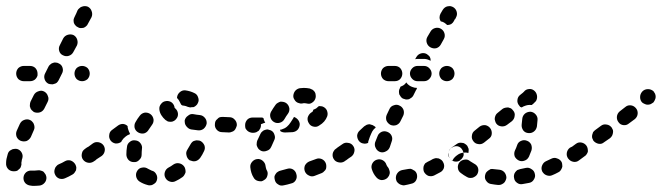

<svg xmlns="http://www.w3.org/2000/svg" viewBox="-25 -581 2168 629"><path d="M121 18Q128 10 127 -1Q126 -6 124 -10Q121 -14 118 -18Q114 -21 109 -22Q104 -24 99 -23Q91 -22 82 -22Q81 -22 79 -22Q69 -23 61 -17Q53 -10 52 0Q51 11 58 19Q65 26 75 27Q79 28 82 28Q93 28 104 27Q114 26 121 18ZM224 -23Q225 -28 225 -33Q224 -38 222 -42Q217 -51 207 -55Q197 -58 188 -53Q178 -47 168 -43Q163 -41 160 -37Q156 -33 155 -29Q153 -24 153 -19Q153 -14 155 -10Q159 0 169 4Q179 7 188 3Q200 -2 212 -9Q216 -11 219 -15Q222 -19 224 -23ZM4 -25Q12 -19 23 -20Q28 -20 32 -22Q36 -25 40 -29Q43 -32 44 -37Q46 -42 45 -47Q45 -48 45 -48Q45 -50 46 -53Q46 -57 48 -62Q51 -72 46 -81Q41 -90 31 -93Q26 -94 21 -93Q16 -93 12 -90Q7 -88 4 -84Q1 -80 0 -75Q-5 -59 -5 -48Q-5 -45 -5 -42Q-4 -32 4 -25ZM299 -73Q299 -77 298 -82Q297 -87 295 -91Q289 -100 278 -102Q268 -103 260 -98L253 -93Q249 -90 246 -86Q244 -82 243 -77Q242 -72 243 -67Q244 -62 247 -58Q253 -50 263 -48Q273 -46 282 -52L288 -56Q292 -59 295 -64Q298 -68 299 -73ZM42 -120Q52 -116 62 -119Q71 -123 76 -132L86 -155Q88 -159 88 -164Q88 -169 86 -174Q85 -178 81 -182Q78 -186 73 -188Q64 -192 54 -188Q45 -185 40 -175L30 -153Q26 -144 29 -134Q33 -124 42 -120ZM74 -229Q75 -224 79 -220Q82 -217 86 -214Q96 -210 106 -213Q115 -216 120 -225L131 -247Q136 -257 132 -266Q129 -276 120 -281Q111 -286 101 -282Q91 -279 86 -270L75 -248Q73 -243 73 -238Q72 -233 74 -229ZM133 -307Q138 -305 143 -305Q148 -304 152 -306Q157 -307 161 -310Q165 -314 167 -318L178 -340Q183 -349 180 -359Q177 -369 168 -373Q163 -376 158 -376Q153 -377 149 -375Q144 -374 140 -370Q136 -367 134 -363L123 -341Q118 -332 121 -322Q124 -312 133 -307ZM73 -315H53Q43 -315 35 -322Q28 -330 28 -340Q28 -350 35 -358Q43 -365 53 -365H73Q84 -365 91 -358Q98 -350 98 -340Q98 -340 98 -339Q98 -339 98 -338Q98 -336 98 -334Q96 -326 89 -320Q82 -315 73 -315ZM269 -340Q269 -350 262 -358Q254 -365 244 -365Q234 -365 226 -358Q219 -350 219 -340Q219 -330 226 -322Q234 -315 244 -315Q254 -315 262 -322Q269 -330 269 -340ZM181 -400Q191 -395 200 -398Q210 -401 215 -410L227 -432Q231 -441 228 -451Q225 -461 216 -466Q207 -470 197 -467Q187 -464 182 -455L171 -433Q166 -424 169 -414Q172 -404 181 -400ZM217 -506Q219 -501 222 -498Q225 -494 230 -492Q234 -489 239 -489Q244 -489 249 -490Q254 -492 257 -495Q261 -498 263 -503Q271 -517 275 -525Q279 -535 275 -545Q272 -554 263 -559Q258 -561 253 -561Q248 -561 243 -559Q239 -558 235 -554Q231 -551 229 -547Q226 -539 219 -525Q217 -521 216 -516Q216 -511 217 -506Z M477 23Q481 21 485 17Q488 13 489 9Q492 -1 487 -10Q482 -20 472 -22Q465 -25 460 -28Q451 -34 441 -32Q431 -31 425 -22Q419 -13 421 -3Q423 7 431 13Q443 21 458 25Q463 27 468 26Q473 26 477 23ZM583 -17Q583 -22 582 -27Q581 -32 578 -36Q572 -44 562 -46Q552 -48 543 -42Q535 -36 527 -32Q518 -27 515 -17Q512 -7 517 2Q522 11 532 14Q542 17 551 12Q562 7 573 -1Q577 -4 579 -8Q582 -13 583 -17ZM413 -50Q424 -49 431 -57Q439 -64 439 -74Q439 -84 440 -93Q442 -103 435 -112Q429 -120 419 -121Q408 -123 400 -116Q392 -110 391 -100Q389 -88 389 -75Q389 -65 396 -57Q403 -50 413 -50ZM314 -105Q308 -113 298 -115Q287 -117 279 -111L260 -97Q251 -92 249 -81Q248 -71 254 -63Q259 -54 270 -52Q280 -51 288 -57L308 -70Q316 -76 318 -86Q320 -96 314 -105ZM632 -119Q628 -121 623 -121Q618 -122 613 -120Q608 -119 605 -116Q601 -112 599 -108Q594 -99 589 -91Q583 -82 586 -72Q588 -62 596 -56Q601 -54 606 -53Q610 -52 615 -53Q620 -54 624 -57Q628 -60 631 -64Q638 -74 643 -85Q648 -94 645 -104Q641 -114 632 -119ZM337 -121Q331 -130 333 -140Q334 -150 343 -156L362 -170Q369 -175 378 -175Q387 -174 393 -168Q393 -162 395 -157Q397 -150 401 -143Q400 -143 400 -142Q400 -142 400 -141Q393 -139 387 -134Q379 -128 374 -120Q373 -118 372 -116Q363 -110 353 -111Q343 -113 337 -121ZM428 -147Q437 -142 447 -144Q457 -147 462 -156Q467 -164 473 -172Q479 -180 478 -190Q476 -201 468 -207Q460 -213 449 -212Q439 -210 433 -202Q425 -192 419 -181Q414 -173 416 -162Q419 -152 428 -147ZM823 -153Q826 -157 828 -161Q830 -166 830 -171Q830 -181 823 -189Q815 -196 805 -196H803Q792 -196 785 -189Q778 -181 778 -171Q778 -166 779 -161Q781 -157 785 -153Q788 -150 793 -148Q798 -146 802 -146H805Q810 -146 815 -148Q819 -150 823 -153ZM743 -154Q746 -157 748 -162Q750 -166 751 -171Q751 -182 744 -189Q737 -197 727 -197L705 -198Q700 -198 695 -197Q690 -195 687 -191Q683 -188 681 -184Q679 -179 679 -174Q678 -164 685 -156Q692 -148 703 -148L725 -147Q730 -147 734 -149Q739 -150 743 -154ZM652 -176Q653 -186 647 -194Q640 -203 630 -204Q619 -205 609 -207Q599 -209 591 -202Q582 -196 580 -186Q580 -181 581 -176Q582 -172 585 -168Q588 -164 592 -161Q596 -158 601 -157Q612 -156 624 -154Q634 -153 642 -159Q650 -166 652 -176ZM525 -183Q530 -182 535 -182Q540 -182 545 -185Q549 -187 552 -191Q559 -199 558 -209Q557 -219 549 -226Q548 -227 547 -228Q546 -238 538 -245Q530 -251 520 -250Q509 -249 503 -241Q496 -233 497 -223Q498 -212 504 -203Q509 -195 517 -188Q521 -185 525 -183ZM574 -235Q572 -236 570 -237Q569 -238 568 -239Q566 -243 564 -247Q561 -254 555 -260Q555 -260 555 -261Q555 -262 555 -262Q556 -272 564 -279Q572 -286 582 -285Q598 -283 612 -276Q621 -272 624 -262Q628 -252 623 -243Q621 -238 617 -235Q614 -232 609 -230Q609 -230 608 -230Q608 -230 607 -230Q602 -230 598 -229Q596 -229 594 -230Q592 -230 590 -231Q584 -234 577 -235Q575 -235 574 -235Z M946 -10Q944 -20 935 -26Q926 -31 916 -28Q904 -25 894 -22Q889 -21 885 -18Q881 -16 878 -11Q875 -7 874 -2Q874 3 875 7Q877 18 886 23Q894 29 905 26Q916 24 929 20Q939 18 944 9Q949 0 946 -10ZM821 12Q826 13 831 13Q836 12 840 9Q849 4 851 -6Q854 -16 848 -25Q846 -30 845 -37Q844 -47 836 -54Q828 -61 818 -60Q808 -59 801 -51Q794 -43 795 -33Q797 -13 806 1Q808 5 812 8Q816 11 821 12ZM1043 -28Q1044 -32 1044 -37Q1044 -42 1042 -47Q1038 -56 1029 -60Q1019 -64 1010 -60Q999 -56 988 -52Q979 -48 974 -39Q970 -29 974 -19Q978 -10 987 -6Q996 -1 1006 -5Q1018 -10 1029 -14Q1034 -16 1037 -20Q1041 -23 1043 -28ZM1115 -92Q1112 -96 1108 -98Q1104 -101 1099 -102Q1094 -102 1089 -101Q1084 -100 1080 -97Q1078 -96 1076 -94Q1071 -91 1069 -87Q1066 -83 1065 -78Q1064 -73 1065 -68Q1066 -63 1069 -59Q1074 -51 1085 -49Q1095 -47 1103 -52Q1107 -55 1110 -57Q1118 -63 1120 -73Q1121 -83 1115 -92ZM820 -125 818 -121Q816 -116 816 -111Q815 -106 817 -102Q819 -97 822 -93Q825 -90 830 -87Q839 -83 849 -87Q859 -90 863 -99L865 -103L873 -121Q878 -130 874 -140Q871 -150 862 -154Q857 -156 852 -157Q847 -157 842 -155Q838 -154 834 -150Q830 -147 828 -142ZM835 -176Q839 -178 844 -179Q841 -184 839 -190Q839 -192 838 -194Q836 -195 834 -196Q831 -196 829 -196H805Q795 -196 787 -189Q780 -181 780 -171Q780 -166 782 -161Q784 -157 787 -153Q791 -150 795 -148Q800 -146 805 -146L808 -152Q812 -160 818 -166Q826 -173 835 -176ZM909 -147Q922 -148 933 -148Q944 -149 951 -157Q957 -165 957 -175Q956 -183 951 -189Q946 -195 938 -198Q937 -196 936 -194Q931 -187 927 -180Q922 -172 915 -166Q908 -160 898 -157Q895 -156 892 -156Q893 -154 894 -151Q897 -149 901 -148Q905 -147 909 -147ZM1032 -232Q1029 -233 1026 -233Q1022 -234 1019 -233Q1015 -229 1011 -226Q1006 -223 1002 -222Q1001 -221 1001 -220Q1000 -218 1000 -217Q999 -214 994 -212Q986 -206 983 -196Q981 -186 987 -177Q992 -168 1003 -166Q1013 -164 1021 -170Q1040 -181 1047 -200Q1050 -209 1046 -219Q1042 -228 1032 -232ZM873 -181Q882 -176 892 -179Q902 -182 907 -191Q912 -200 918 -208Q924 -216 923 -226Q921 -237 913 -243Q909 -246 904 -247Q899 -248 894 -248Q890 -247 885 -244Q881 -242 878 -238Q870 -227 863 -215Q858 -206 861 -196Q864 -186 873 -181ZM941 -282Q935 -273 936 -263Q937 -258 940 -254Q942 -250 946 -247Q950 -244 955 -243Q960 -241 965 -242Q968 -243 970 -243Q975 -243 980 -242Q990 -239 998 -245Q1007 -251 1009 -261Q1010 -266 1009 -271Q1009 -275 1006 -280Q1003 -284 999 -287Q995 -289 990 -291Q980 -293 970 -293Q964 -293 957 -292Q947 -290 941 -282Z M1341 -9Q1340 -14 1337 -18Q1334 -22 1329 -24Q1325 -27 1320 -28Q1315 -28 1310 -27Q1301 -25 1293 -24Q1283 -22 1277 -14Q1271 -6 1272 5Q1273 10 1275 14Q1278 18 1282 21Q1286 24 1291 25Q1296 27 1300 26Q1311 24 1322 21Q1333 19 1338 10Q1343 1 1341 -9ZM1208 0Q1198 -11 1193 -27Q1190 -37 1195 -46Q1200 -55 1210 -58Q1220 -61 1229 -56Q1238 -51 1241 -41Q1243 -36 1246 -33Q1249 -29 1250 -25Q1252 -20 1252 -15Q1252 -15 1252 -14Q1252 -14 1252 -14Q1251 -12 1251 -10Q1250 -8 1250 -7Q1249 -4 1247 -2Q1246 0 1244 2Q1236 9 1225 9Q1215 8 1208 0ZM1427 -49Q1425 -54 1421 -57Q1417 -60 1412 -62Q1407 -63 1403 -63Q1398 -62 1393 -60Q1385 -55 1376 -51Q1372 -49 1368 -46Q1365 -42 1363 -37Q1362 -33 1362 -28Q1362 -23 1364 -18Q1369 -9 1378 -5Q1388 -2 1397 -6Q1407 -11 1416 -16Q1425 -20 1429 -30Q1432 -40 1427 -49ZM1494 -73Q1494 -78 1493 -82Q1492 -87 1489 -91Q1484 -100 1473 -102Q1463 -103 1455 -97H1454Q1450 -94 1448 -90Q1445 -86 1444 -81Q1443 -76 1444 -71Q1445 -67 1448 -63Q1454 -54 1464 -52Q1475 -50 1483 -56V-57Q1487 -59 1490 -64Q1493 -68 1494 -73ZM1136 -85Q1137 -90 1136 -94Q1135 -99 1132 -103Q1126 -112 1115 -113Q1105 -115 1097 -109Q1089 -103 1081 -98Q1072 -92 1070 -81Q1069 -71 1074 -63Q1080 -54 1091 -52Q1101 -51 1109 -56Q1118 -63 1126 -68Q1130 -71 1133 -76Q1135 -80 1136 -85ZM1220 -83Q1230 -80 1239 -85Q1248 -89 1252 -99Q1255 -107 1258 -117Q1262 -127 1258 -136Q1254 -145 1244 -149Q1234 -153 1225 -149Q1215 -144 1212 -135Q1208 -124 1204 -115Q1201 -105 1206 -96Q1210 -87 1220 -83ZM1206 -163Q1205 -164 1205 -164Q1204 -165 1204 -166Q1200 -169 1196 -171Q1191 -173 1186 -174Q1181 -174 1176 -172Q1172 -170 1168 -167Q1161 -160 1154 -154Q1146 -147 1145 -137Q1145 -127 1151 -119Q1157 -112 1165 -111Q1173 -109 1181 -113Q1181 -118 1183 -122Q1186 -132 1191 -143Q1194 -151 1200 -158Q1203 -161 1206 -163ZM1254 -172Q1263 -168 1273 -171Q1283 -175 1287 -184L1296 -202Q1300 -211 1297 -221Q1293 -231 1284 -235Q1275 -240 1265 -236Q1255 -233 1251 -224L1242 -205Q1238 -196 1241 -186Q1245 -177 1254 -172ZM1283 -272Q1285 -268 1288 -264Q1291 -260 1295 -258Q1300 -256 1305 -255Q1310 -255 1315 -256Q1319 -258 1323 -261Q1327 -264 1329 -268L1338 -286Q1339 -288 1340 -289Q1340 -291 1341 -293Q1333 -293 1326 -296Q1317 -299 1310 -306Q1308 -309 1306 -311Q1304 -309 1302 -306Q1296 -300 1287 -297L1285 -292Q1282 -287 1282 -282Q1282 -277 1283 -272ZM1293 -340Q1293 -350 1286 -358Q1279 -365 1268 -365H1248Q1238 -365 1230 -358Q1223 -350 1223 -340Q1223 -330 1230 -322Q1238 -315 1248 -315H1268Q1279 -315 1286 -322Q1293 -330 1293 -340ZM1389 -340Q1389 -350 1381 -358Q1374 -365 1364 -365H1343Q1333 -365 1326 -358Q1318 -350 1318 -340Q1318 -330 1326 -322Q1333 -315 1343 -315H1364Q1374 -315 1381 -322Q1389 -330 1389 -340ZM1464 -340Q1464 -350 1457 -358Q1449 -365 1439 -365Q1429 -365 1421 -358Q1414 -350 1414 -340Q1414 -330 1421 -322Q1429 -315 1439 -315Q1449 -315 1457 -322Q1464 -330 1464 -340ZM1373 -404Q1379 -400 1383 -395Q1386 -389 1386 -382Q1384 -383 1381 -384Q1373 -388 1364 -388H1343Q1339 -388 1335 -387L1339 -394Q1344 -403 1354 -406Q1364 -409 1373 -404ZM1385 -426Q1394 -421 1404 -423Q1414 -426 1419 -435L1429 -453Q1434 -462 1431 -472Q1428 -482 1419 -487Q1410 -492 1400 -489Q1390 -486 1385 -477L1375 -460Q1370 -451 1373 -441Q1376 -431 1385 -426ZM1418 -536 1425 -548Q1428 -553 1432 -556Q1436 -559 1440 -560Q1445 -561 1450 -561Q1455 -560 1459 -558Q1468 -553 1471 -543Q1474 -533 1469 -524L1466 -518Q1466 -518 1466 -518Q1466 -518 1465 -518L1462 -512Q1459 -506 1453 -502Q1447 -499 1440 -499Q1436 -503 1430 -507Q1425 -510 1419 -511Q1415 -517 1415 -524Q1415 -530 1418 -536Z M1625 19Q1629 16 1631 11Q1633 7 1634 2Q1634 -8 1628 -16Q1621 -24 1611 -25Q1601 -26 1592 -27Q1587 -28 1582 -27Q1578 -25 1574 -22Q1570 -19 1567 -15Q1565 -11 1564 -6Q1562 5 1569 13Q1575 21 1585 22Q1596 24 1607 25Q1612 25 1616 24Q1621 22 1625 19ZM1727 -12Q1725 -22 1716 -27Q1708 -33 1698 -31Q1688 -29 1679 -27Q1675 -26 1670 -24Q1666 -21 1663 -17Q1660 -13 1659 -8Q1658 -3 1659 1Q1660 12 1669 18Q1677 24 1687 22Q1698 20 1709 18Q1719 16 1724 7Q1730 -2 1727 -12ZM1524 1Q1529 -1 1533 -4Q1537 -7 1539 -11Q1544 -21 1541 -31Q1538 -40 1528 -45Q1521 -49 1515 -53Q1507 -60 1497 -58Q1487 -57 1480 -49Q1474 -41 1475 -31Q1476 -20 1485 -14Q1494 -7 1505 -1Q1510 2 1515 2Q1520 2 1524 1ZM1816 -31Q1818 -35 1817 -40Q1817 -45 1815 -50Q1810 -59 1800 -62Q1791 -66 1781 -61Q1773 -57 1764 -53Q1755 -49 1751 -39Q1747 -30 1751 -20Q1753 -16 1757 -12Q1760 -9 1765 -7Q1770 -5 1775 -5Q1780 -5 1784 -7Q1794 -11 1803 -16Q1808 -18 1811 -22Q1814 -26 1816 -31ZM1877 -92Q1874 -96 1870 -98Q1866 -101 1861 -102Q1856 -102 1851 -101Q1847 -100 1842 -97Q1834 -91 1832 -81Q1830 -71 1836 -62Q1839 -58 1844 -56Q1848 -53 1853 -52Q1858 -51 1862 -52Q1867 -54 1871 -56L1872 -57Q1880 -63 1882 -73Q1883 -83 1877 -92ZM1675 -55Q1684 -51 1694 -55Q1703 -58 1708 -68Q1712 -78 1716 -88Q1719 -98 1715 -108Q1710 -117 1701 -120Q1691 -124 1681 -119Q1672 -115 1669 -105Q1666 -96 1662 -88Q1658 -79 1661 -69Q1665 -60 1675 -55ZM1444 -81Q1445 -86 1448 -91Q1451 -95 1455 -98Q1461 -102 1471 -109Q1475 -112 1479 -113Q1484 -114 1489 -113Q1494 -113 1498 -110Q1503 -107 1506 -103Q1508 -99 1510 -94Q1511 -90 1510 -85Q1510 -84 1510 -82Q1509 -81 1509 -80Q1502 -82 1494 -81Q1484 -80 1476 -75Q1468 -70 1462 -63Q1460 -59 1457 -55Q1455 -56 1452 -58Q1450 -60 1448 -63Q1446 -67 1445 -72Q1444 -77 1444 -81ZM1581 -161Q1575 -169 1565 -171Q1554 -172 1546 -166L1530 -153Q1522 -147 1521 -137Q1519 -127 1526 -118Q1532 -110 1542 -109Q1552 -107 1561 -114L1576 -126Q1585 -132 1586 -142Q1587 -153 1581 -161ZM1706 -145Q1716 -144 1724 -150Q1732 -156 1734 -167Q1735 -177 1736 -188Q1737 -198 1730 -206Q1723 -214 1713 -215Q1703 -215 1695 -209Q1687 -202 1686 -192Q1685 -182 1684 -173Q1683 -163 1689 -154Q1695 -146 1706 -145ZM1656 -219Q1653 -223 1649 -226Q1644 -228 1640 -229Q1635 -229 1630 -228Q1625 -227 1621 -224L1605 -211Q1601 -208 1599 -204Q1597 -200 1596 -195Q1595 -190 1597 -185Q1598 -180 1601 -176Q1607 -168 1618 -167Q1628 -166 1636 -172L1652 -184Q1660 -191 1661 -201Q1663 -211 1656 -219ZM1679 -270Q1685 -275 1689 -278Q1690 -280 1691 -280Q1697 -288 1706 -289Q1716 -291 1724 -285Q1732 -279 1734 -269Q1736 -259 1731 -250Q1729 -248 1726 -245Q1724 -243 1722 -241Q1720 -239 1717 -237Q1716 -237 1715 -237Q1706 -238 1697 -235Q1690 -233 1684 -229Q1681 -230 1679 -231Q1677 -233 1676 -235Q1669 -243 1670 -253Q1671 -264 1679 -270Z M1901 -85Q1901 -90 1900 -95Q1899 -100 1896 -104Q1890 -112 1880 -114Q1870 -116 1862 -110L1843 -96Q1834 -90 1832 -80Q1831 -70 1837 -61Q1843 -53 1853 -51Q1863 -49 1871 -55L1890 -69Q1895 -72 1897 -76Q1900 -80 1901 -85ZM1983 -145Q1984 -150 1983 -155Q1981 -159 1979 -163Q1972 -172 1962 -173Q1952 -175 1944 -169L1925 -155Q1921 -152 1918 -148Q1916 -143 1915 -139Q1914 -134 1915 -129Q1917 -124 1919 -120Q1926 -112 1936 -110Q1946 -108 1954 -115L1973 -128Q1977 -131 1980 -136Q1982 -140 1983 -145ZM2058 -227Q2051 -235 2041 -236Q2031 -237 2023 -230Q2014 -223 2005 -216Q1997 -209 1996 -199Q1995 -189 2001 -181Q2007 -172 2018 -171Q2028 -170 2036 -177Q2046 -184 2055 -191Q2063 -198 2064 -208Q2065 -219 2058 -227ZM2123 -264Q2123 -269 2121 -274Q2119 -278 2116 -282Q2108 -289 2098 -289Q2087 -289 2080 -282L2079 -281Q2072 -273 2072 -263Q2072 -252 2079 -245Q2083 -242 2088 -240Q2092 -238 2097 -238Q2102 -238 2107 -240Q2111 -242 2115 -245L2116 -246Q2119 -250 2121 -255Q2123 -259 2123 -264Z"/></svg>

Font: FRB American Cursive Guidelines Dashed Black
Style: Bold Italic
Weight: 900
Italic angle: -25°
Version: Version 2.0;Modular Font Editor K font №1